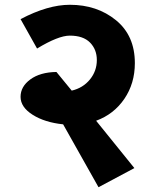

<svg xmlns="http://www.w3.org/2000/svg" viewBox="-20 -712 671 803"><path d="M544 -448Q544 -363 500 -298.5Q456 -234 382 -207L542 -9L392 71L244 -192Q167 -200 116.5 -232Q66 -264 66 -307Q66 -350 107 -380Q148 -410 216 -411L280 -333Q327 -344 356 -379.5Q385 -415 385 -461Q385 -505 356.5 -534Q328 -563 272 -563Q224 -563 135 -509L66 -632Q180 -692 272 -692Q386 -692 465 -627.5Q544 -563 544 -448Z"/></svg>

Font: Martel Sans Heavy
Style: Regular
Weight: 900
Designer: Dan Reynolds and Mathieu Réguer
Foundry: Dan Reynolds and Mathieu Réguer
Version: Version 1.001;PS 001.001;hotconv 1.0.70;makeotf.lib2.5.58329